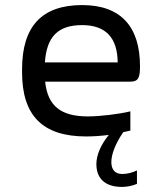

<svg xmlns="http://www.w3.org/2000/svg" viewBox="-20 -529 640 757"><path d="M532 -268C532 -422 458 -509 304 -509C145 -509 67 -425 67 -256V-244C67 -73 148 9 320 9C347 9 377 7 409 3C378 41 360 82 360 118C360 176 396 208 461 208C480 208 501 204 520 196V143C501 152 481 157 462 157C434 157 419 140 419 110C419 78 436 36 466 -8L494 -14V-90C449 -79 374 -70 327 -70C220 -70 168 -111 158 -207H493C526 -207 532 -223 532 -268ZM157 -283C164 -385 209 -430 304 -430C398 -430 443 -379 444 -283Z"/></svg>

Font: LT Wave Mono
Style: Regular
Weight: 400
Designer: Daniel Lyons
Version: Version 2.5 (Glyphs App)